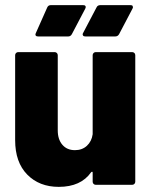

<svg xmlns="http://www.w3.org/2000/svg" viewBox="-20 -720 589 748"><path d="M341 -505Q341 -510 344.5 -513.5Q348 -517 353 -517H495Q500 -517 503.5 -513.5Q507 -510 507 -505V-12Q507 -7 503.5 -3.5Q500 0 495 0H353Q348 0 344.5 -3.5Q341 -7 341 -12V-47Q341 -50 340 -50.5Q339 -51 338 -51Q337 -51 335 -49Q295 8 209 8Q133 8 86 -40Q39 -88 39 -174V-505Q39 -510 42.5 -513.5Q46 -517 51 -517H193Q198 -517 201.5 -513.5Q205 -510 205 -505V-212Q205 -177 223 -156Q241 -135 272 -135Q300 -135 318.5 -152Q337 -169 341 -197ZM129 -578Q122 -578 120 -580.5Q118 -583 118 -585Q118 -588 120 -592L164 -691Q168 -700 178 -700H303Q310 -700 312 -697.5Q314 -695 314 -693Q314 -690 312 -686L260 -587Q255 -578 246 -578ZM313 -578Q306 -578 304 -581Q302 -584 302 -586Q302 -589 304 -592L356 -691Q360 -700 371 -700H488Q495 -700 496.5 -697Q498 -694 498 -692Q498 -690 496 -686L444 -587Q439 -578 429 -578Z"/></svg>

Font: LinhAnh ExtBd
Style: Regular
Weight: 800
Designer: Jeremy Tribby
Foundry: Tribby Type
Version: Version 1.408